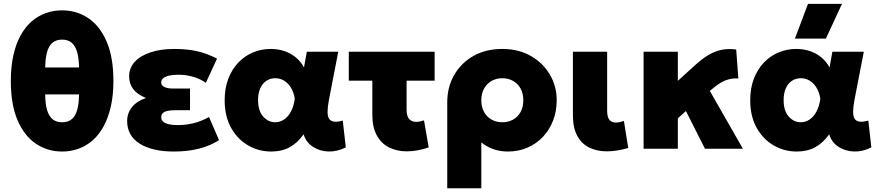

<svg xmlns="http://www.w3.org/2000/svg" viewBox="-20 -790 4675 1020"><path d="M310 15Q233 15 171.2 -26.2Q109.5 -67.5 73.5 -150.8Q37.5 -234 37.5 -360Q37.5 -436 51 -496.2Q64.5 -556.5 89 -601.2Q113.5 -646 147.5 -675.8Q181.5 -705.5 222.8 -720.2Q264 -735 310 -735Q387 -735 448.5 -694Q510 -653 546.2 -569.8Q582.5 -486.5 582.5 -360Q582.5 -284.5 568.8 -224.2Q555 -164 530.5 -119Q506 -74 472 -44.2Q438 -14.5 397 0.2Q356 15 310 15ZM310 -140.5Q356 -140.5 377.5 -176.2Q399 -212 400 -288.5H220Q220.5 -237.5 230.2 -204.8Q240 -172 259.8 -156.2Q279.5 -140.5 310 -140.5ZM220 -431.5H400Q399 -482.5 389.2 -515.2Q379.5 -548 360 -563.8Q340.5 -579.5 310 -579.5Q264 -579.5 242.8 -543.8Q221.5 -508 220 -431.5Z M904 15Q788.5 15 722 -27Q655.5 -69 655.5 -147Q655.5 -188.5 680.8 -220.5Q706 -252.5 755.5 -269.5Q710.5 -287.5 688.2 -316Q666 -344.5 666 -384.5Q666 -429 695.8 -461.5Q725.5 -494 779.8 -512Q834 -530 906 -530Q974 -530 1027.2 -518Q1080.5 -506 1133 -478.5L1073.5 -350Q1044 -371 1006.5 -382Q969 -393 927.5 -393Q899.5 -393 879.2 -388.5Q859 -384 847.8 -375.2Q836.5 -366.5 836.5 -352.5Q836.5 -336 853.2 -327.8Q870 -319.5 902.5 -319.5H989.5V-204.5H909.5Q886 -204.5 869.5 -200.8Q853 -197 844.8 -189Q836.5 -181 836.5 -167.5Q836.5 -145.5 859.5 -135.5Q882.5 -125.5 925 -125.5Q970 -125.5 1011.2 -136.2Q1052.5 -147 1090.5 -168.5L1143.5 -45.5Q1097 -15.5 1037.2 -0.2Q977.5 15 904 15Z M1421 15Q1354 15 1297.8 -17.8Q1241.5 -50.5 1207.5 -111.5Q1173.5 -172.5 1173.5 -257.5Q1173.5 -321.5 1193 -372Q1212.5 -422.5 1246.2 -457.8Q1280 -493 1324.2 -511.5Q1368.5 -530 1419 -530Q1456.5 -530 1489.8 -519Q1523 -508 1549.8 -486.5Q1576.5 -465 1595 -432L1610 -515H1777L1727.5 -260Q1720.5 -222 1720.2 -196.8Q1720 -171.5 1728.5 -158.8Q1737 -146 1754.8 -143.8Q1772.5 -141.5 1801 -149.5L1817 -7Q1770.5 16.5 1724 14.8Q1677.5 13 1641.8 -10.5Q1606 -34 1593 -76.5Q1561 -31 1519.2 -8Q1477.5 15 1421 15ZM1442 -140.5Q1466.5 -140.5 1487.8 -154.2Q1509 -168 1524.5 -195.5Q1540 -223 1546 -264.5Q1543.5 -282.5 1537.8 -298.8Q1532 -315 1522.8 -328.8Q1513.5 -342.5 1501.5 -352.8Q1489.5 -363 1474.8 -368.8Q1460 -374.5 1442.5 -374.5Q1415.5 -374.5 1394.8 -360.5Q1374 -346.5 1362.5 -320.5Q1351 -294.5 1351 -258.5Q1351 -201 1378.2 -170.8Q1405.5 -140.5 1442 -140.5Z M2141 14Q2088 14 2046.8 -6.8Q2005.5 -27.5 1981.8 -70.8Q1958 -114 1958 -180V-361.5H1833V-515H2289V-361.5H2140V-208.5Q2140 -172.5 2153.8 -157.5Q2167.5 -142.5 2191.5 -142.5Q2201 -142.5 2211.2 -144.8Q2221.5 -147 2232.5 -150.5L2257.5 -7Q2227 3.5 2197.8 8.8Q2168.5 14 2141 14Z M2356 210V-246Q2356 -327.5 2392.8 -391.5Q2429.5 -455.5 2495.2 -492.8Q2561 -530 2648.5 -530Q2734.5 -530 2799.5 -493Q2864.5 -456 2901 -394Q2937.5 -332 2937.5 -257.5Q2937.5 -199.5 2918.5 -150Q2899.5 -100.5 2864.8 -63.5Q2830 -26.5 2782.5 -5.8Q2735 15 2678 15Q2638.5 15 2602.5 2.8Q2566.5 -9.5 2537 -33.5V210ZM2648.5 -140.5Q2680.5 -140.5 2706 -154.8Q2731.5 -169 2745.8 -195.2Q2760 -221.5 2760 -257.5Q2760 -293.5 2745.5 -319.8Q2731 -346 2705.5 -360.2Q2680 -374.5 2648.5 -374.5Q2617 -374.5 2591.8 -360.2Q2566.5 -346 2551.8 -319.8Q2537 -293.5 2537 -257.5Q2537 -221.5 2551.5 -195.2Q2566 -169 2591.2 -154.8Q2616.5 -140.5 2648.5 -140.5Z M3204.5 14Q3150 14 3109.2 -6.5Q3068.5 -27 3046 -69.8Q3023.5 -112.5 3023.5 -179.5V-515H3205.5V-202.5Q3205.5 -167.5 3217.5 -153.2Q3229.5 -139 3252 -139Q3261.5 -139 3272.2 -141.2Q3283 -143.5 3294.5 -147.5L3317.5 -4Q3287 5 3258.8 9.5Q3230.5 14 3204.5 14Z M3399 0V-515H3581V-360.5L3674.5 -445.5Q3710.5 -478 3744 -498Q3777.5 -518 3813 -525.2Q3848.5 -532.5 3891 -527L3902.5 -373.5Q3874.5 -374.5 3852.2 -368.8Q3830 -363 3811.2 -352Q3792.5 -341 3774 -326L3751 -307L3926.5 0H3725L3624 -200L3581 -161.5V0Z M4213 15Q4146 15 4089.8 -17.8Q4033.5 -50.5 3999.5 -111.5Q3965.5 -172.5 3965.5 -257.5Q3965.5 -321.5 3985 -372Q4004.5 -422.5 4038.2 -457.8Q4072 -493 4116.2 -511.5Q4160.5 -530 4211 -530Q4248.5 -530 4281.8 -519Q4315 -508 4341.8 -486.5Q4368.5 -465 4387 -432L4402 -515H4569L4519.5 -260Q4512.5 -222 4512.2 -196.8Q4512 -171.5 4520.5 -158.8Q4529 -146 4546.8 -143.8Q4564.5 -141.5 4593 -149.5L4609 -7Q4562.5 16.5 4516 14.8Q4469.5 13 4433.8 -10.5Q4398 -34 4385 -76.5Q4353 -31 4311.2 -8Q4269.5 15 4213 15ZM4234 -140.5Q4258.5 -140.5 4279.8 -154.2Q4301 -168 4316.5 -195.5Q4332 -223 4338 -264.5Q4335.5 -282.5 4329.8 -298.8Q4324 -315 4314.8 -328.8Q4305.5 -342.5 4293.5 -352.8Q4281.5 -363 4266.8 -368.8Q4252 -374.5 4234.5 -374.5Q4207.5 -374.5 4186.8 -360.5Q4166 -346.5 4154.5 -320.5Q4143 -294.5 4143 -258.5Q4143 -201 4170.2 -170.8Q4197.5 -140.5 4234 -140.5ZM4203 -585 4272.5 -769.5H4453L4367.5 -585Z"/></svg>

Font: Geologica Roman ExtraBold
Style: Regular
Weight: 800
Designer: Sindre Bremnes, Frode Helland
Foundry: Monokrom Skriftforlag AS
Version: Version 1.010;gftools[0.9.28]